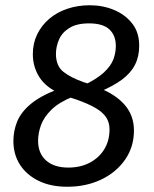

<svg xmlns="http://www.w3.org/2000/svg" viewBox="-20 -699 585 731"><path d="M322 -679Q371 -679 413.5 -661.5Q456 -644 483 -610Q510 -576 510 -525Q510 -484 494 -452.5Q478 -421 444.5 -396Q411 -371 358 -349L294 -372Q349 -398 376 -423.5Q403 -449 412 -474Q421 -499 421 -524Q421 -564 396.5 -587Q372 -610 319 -610Q272 -610 244 -592.5Q216 -575 204.5 -548Q193 -521 193 -494Q193 -448 221.5 -425.5Q250 -403 299 -386L337 -374L355 -365Q420 -340 455 -299.5Q490 -259 490 -202Q490 -140 456.5 -91.5Q423 -43 365.5 -15.5Q308 12 236 12Q173 12 127 -10.5Q81 -33 56 -72Q31 -111 31 -162Q31 -201 45.5 -236.5Q60 -272 97 -303Q134 -334 200 -359L260 -332Q205 -310 176 -281.5Q147 -253 136 -222.5Q125 -192 125 -163Q125 -115 155.5 -88Q186 -61 240 -61Q287 -61 322.5 -80Q358 -99 377.5 -131.5Q397 -164 397 -206Q397 -233 384 -252.5Q371 -272 343.5 -288Q316 -304 271 -320L225 -335L206 -344Q154 -367 129.5 -406Q105 -445 105 -493Q105 -534 121.5 -568Q138 -602 167 -627Q196 -652 236 -665.5Q276 -679 322 -679Z"/></svg>

Font: Fira Sans Variable
Style: Italic
Weight: 397
Italic angle: -8°
Designer: Carrois Corporate & Edenspiekermann AG
Foundry: Carrois Corporate GbR & Edenspiekermann AG
Version: Version 4.202